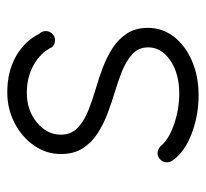

<svg xmlns="http://www.w3.org/2000/svg" viewBox="-39 -518 576 538"><g transform="rotate(-90 249.0 -249.0)"><path d="M422.9 -390.1Q415.5 -382.8 405.3 -382.8Q395 -382.8 386.2 -390.6Q371.1 -422.9 336.4 -442.4Q301.8 -461.9 258.3 -461.9Q209 -461.9 174.8 -433.6Q140.6 -405.3 140.6 -366.2Q140.6 -337.4 160.4 -318.8Q180.2 -300.3 210.2 -288.8Q240.2 -277.3 271 -268.1Q298.3 -260.3 327.6 -249.3Q356.9 -238.3 382.6 -221.9Q408.2 -205.6 424.1 -181.4Q439.9 -157.2 439.9 -122.6Q439.9 -81.5 414.8 -49.3Q389.6 -17.1 346.7 1.2Q303.7 19.5 250.5 19.5Q194.8 19.5 143.3 0Q91.8 -19.5 67.9 -54.2Q61.5 -64 63.7 -74.5Q65.9 -85 75.2 -91.3Q84 -97.2 93 -95Q102.1 -92.8 107.9 -87.4Q127 -64 169.7 -49.3Q212.4 -34.7 255.4 -34.7Q312 -34.7 348.6 -59.8Q385.3 -85 385.3 -121.6Q385.3 -149.4 365.7 -166.7Q346.2 -184.1 317.1 -195.6Q288.1 -207 258.3 -215.8Q230.5 -224.1 200.7 -235.4Q170.9 -246.6 144.8 -263.2Q118.7 -279.8 102.5 -304.9Q86.4 -330.1 86.4 -366.2Q86.4 -407.7 110.4 -441.9Q134.3 -476.1 173.6 -496.3Q212.9 -516.6 259.8 -516.6Q316.4 -516.6 359.4 -492.7Q402.3 -468.8 423.3 -427.2Q431.2 -418.9 430.9 -408.2Q430.7 -397.5 422.9 -390.1Z"/></g></svg>

Font: Mikhak Light
Style: Regular
Weight: 300
Designer: Amin Abedi
Version: Version 3.3